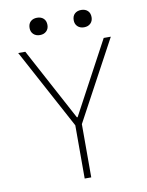

<svg xmlns="http://www.w3.org/2000/svg" viewBox="-97 -968 794 1037"><g transform="rotate(-10 300.0 -450.0)"><path d="M282 0V-292L46 -730H85L298 -333H302L515 -730H554L318 -292V0ZM179 -805Q157 -805 143.5 -818Q130 -831 130 -852Q130 -875 143.5 -887.5Q157 -900 179 -900Q201 -900 214.5 -887.5Q228 -875 228 -852Q228 -831 214.5 -818Q201 -805 179 -805ZM421 -805Q399 -805 385.5 -818Q372 -831 372 -852Q372 -875 385.5 -887.5Q399 -900 421 -900Q443 -900 456.5 -887.5Q470 -875 470 -852Q470 -831 456.5 -818Q443 -805 421 -805Z"/></g></svg>

Font: M PLUS Code Latin Expanded ExtraLight
Style: Regular
Weight: 250
Width: 7
Designer: Coji Morishita
Foundry: UNDERFOREST DESIGN
Version: Version 1.002; ttfautohint (v1.8.3)